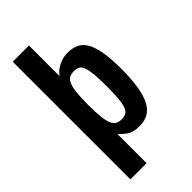

<svg xmlns="http://www.w3.org/2000/svg" viewBox="-278 -800 1050 1050"><g transform="rotate(-45 247.5 -275.0)"><path d="M57.7 180.1H183.1V-44.9Q191.3 -34.4 219.9 -12.2Q248.4 10 300.6 10Q338.9 10 367 -5.9Q395.1 -21.9 413.4 -56.4Q431.7 -91 441.1 -146.4Q450.4 -201.9 450.4 -280.9Q450.4 -358 441.8 -410.2Q433.1 -462.4 415.4 -494.1Q397.6 -525.9 370.5 -539.3Q343.4 -552.7 306.6 -552.7Q277.9 -552.7 256.6 -545.4Q235.4 -538 220.4 -528.4Q205.3 -518.7 196.5 -508.9Q187.7 -499.1 183.1 -493.6V-730H57.7ZM182.4 -270.9Q182.4 -328 186.2 -363.9Q190 -399.7 199 -420.8Q208 -441.9 222.6 -449.5Q237.1 -457.1 258 -457.1Q278.1 -457.1 291.3 -449.9Q304.4 -442.6 312 -422.2Q319.6 -401.9 323 -365.6Q326.4 -329.4 326.4 -271.6Q326.4 -213 323 -176.9Q319.6 -140.9 311.6 -120.5Q303.7 -100.1 290.6 -92.9Q277.4 -85.6 257.3 -85.6Q236.4 -85.6 222.2 -93.2Q208 -100.9 199 -121.6Q190 -142.3 186.2 -178.4Q182.4 -214.4 182.4 -270.9Z"/></g></svg>

Font: Secuela Black
Style: Regular
Weight: 900
Designer: Fernando Haro
Foundry: deFharo
Version: Version 1.704